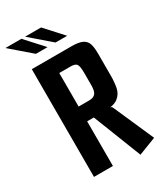

<svg xmlns="http://www.w3.org/2000/svg" viewBox="-222 -857 820 957"><g transform="rotate(-30 188.0 -378.5)"><path d="M37 -620H265Q308 -620 328.5 -609.5Q349 -599 355.5 -577.5Q362 -556 362 -524V-395Q362 -359 356 -327.5Q350 -296 325 -276.5Q300 -257 243 -257H146V0H37ZM293 20 182 -263 255 -266 286 -258 291 -253 394 -19ZM207 -342Q232 -342 243 -355.5Q254 -369 254 -402V-473Q254 -513 245.5 -524Q237 -535 212 -535H146V-342ZM93 -676 -24 -777H68L160 -676ZM206 -676 89 -777H181L273 -676Z"/></g></svg>

Font: Smooch Sans
Style: Bold
Weight: 700
Designer: Robert E. Leuschke
Foundry: Robert E. Leuschke
Version: Version 1.010